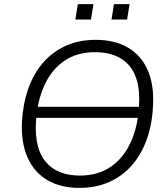

<svg xmlns="http://www.w3.org/2000/svg" viewBox="-20 -907 818 935"><path d="M127 -333 135 -387H700L692 -333ZM366 8Q275 8 210.5 -30Q146 -68 114 -140.5Q82 -213 87 -315Q92 -403 118 -476Q144 -549 190 -602Q236 -655 300.5 -684Q365 -713 446 -713Q539 -713 603.5 -675Q668 -637 699.5 -565Q731 -493 725 -390Q721 -302 695 -229Q669 -156 623 -103Q577 -50 512.5 -21Q448 8 366 8ZM369 -52Q457 -52 519.5 -95Q582 -138 617 -215Q652 -292 657 -393Q665 -524 608.5 -588.5Q552 -653 443 -653Q355 -653 293 -610.5Q231 -568 196 -491Q161 -414 155 -312Q148 -181 204.5 -116.5Q261 -52 369 -52ZM523 -812 535 -887H611L599 -812ZM347 -812 359 -887H435L423 -812Z"/></svg>

Font: Nunito Sans 10pt Light
Style: Italic
Weight: 300
Italic angle: -9°
Designer: Vernon Adams
Foundry: Vernon Adams
Version: Version 3.101;gftools[0.9.27]